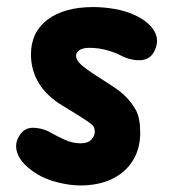

<svg xmlns="http://www.w3.org/2000/svg" viewBox="-20 -530 496 558"><path d="M213 9Q184 9 148.2 0.2Q112.5 -8.5 85.5 -25.5Q44 -52 32 -81Q20 -110 36 -135Q50.5 -160.5 80.2 -158.5Q110 -156.5 133.5 -141Q142.5 -136 166.2 -124.8Q190 -113.5 214 -113.5Q236 -113.5 245.8 -124.5Q255.5 -135.5 255.5 -146.5Q255.5 -155 253 -160.2Q250.5 -165.5 242 -172Q228 -182 207 -195.2Q186 -208.5 162.5 -222.5Q117 -249.5 93.5 -287.2Q70 -325 70 -372Q70 -437 118.5 -473.2Q167 -509.5 251.5 -509.5Q280.5 -509.5 313 -504Q345.5 -498.5 373 -485.5Q413 -466.5 428.8 -439Q444.5 -411.5 427.5 -379Q414.5 -355.5 386.2 -355Q358 -354.5 330.5 -369Q313.5 -378 289.2 -384.5Q265 -391 239.5 -391Q221.5 -391 211.2 -384.5Q201 -378 201 -368Q201 -355.5 215.2 -342.5Q229.5 -329.5 261.5 -309Q283 -295 306.5 -279.8Q330 -264.5 342 -252.5Q361.5 -234 374.5 -210.8Q387.5 -187.5 387.5 -143.5Q387.5 -98 366.2 -63.5Q345 -29 305.8 -10Q266.5 9 213 9Z"/></svg>

Font: Edu AU VIC WA NT Hand
Style: Bold
Weight: 700
Version: Version 1.001